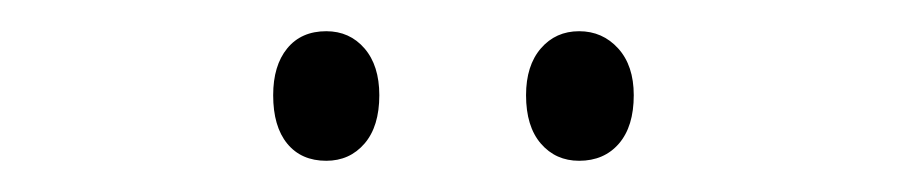

<svg xmlns="http://www.w3.org/2000/svg" viewBox="-20 -731 581 123"><path d="M155 -670Q155 -689 164 -700Q173 -711 189 -711Q204 -711 213.5 -700Q223 -689 223 -670Q223 -650 213.5 -639Q204 -628 189 -628Q173 -628 164 -639Q155 -650 155 -670ZM317 -670Q317 -689 326.5 -700Q336 -711 351 -711Q366 -711 376 -700Q386 -689 386 -670Q386 -650 376.5 -639Q367 -628 351 -628Q336 -628 326.5 -639Q317 -650 317 -670Z"/></svg>

Font: Noto Sans Ethiopic Condensed Light
Style: Regular
Weight: 300
Width: 3
Designer: Monotype Design Team
Foundry: Monotype Imaging Inc.
Version: Version 2.102; ttfautohint (v1.8.4.7-5d5b)